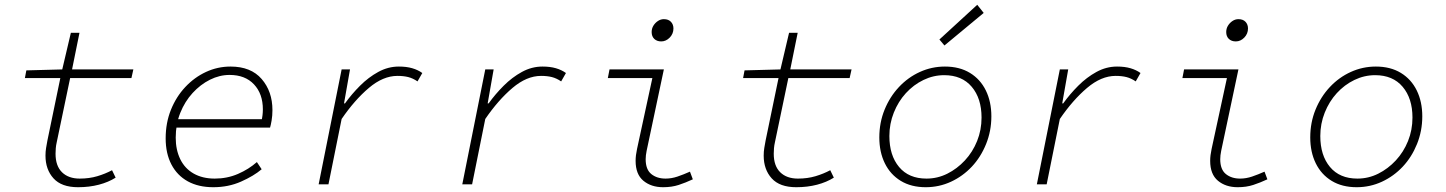

<svg xmlns="http://www.w3.org/2000/svg" viewBox="-20 -770 6040 802"><path d="M306 12Q237 12 203.5 -25Q170 -62 170 -120Q170 -137 172.5 -152Q175 -167 178 -183L232 -444H84L90 -476L240 -480L276 -633H312L281 -480H537L529 -444H273L217 -176Q214 -163 213 -151Q212 -139 212 -128Q212 -77 239 -50.5Q266 -24 313 -24Q353 -24 386.5 -34Q420 -44 448 -59L463 -28Q433 -9 393 1.5Q353 12 306 12Z M871 12Q809 12 764.5 -12.5Q720 -37 696 -83Q672 -129 672 -192Q672 -257 694 -311.5Q716 -366 754 -406.5Q792 -447 840.5 -469.5Q889 -492 943 -492Q1028 -492 1073 -440Q1118 -388 1118 -310Q1118 -287 1114.5 -266.5Q1111 -246 1108 -237H706L713 -272H1100L1072 -264Q1075 -276 1076.5 -288.5Q1078 -301 1078 -313Q1078 -378 1041 -417.5Q1004 -457 939 -457Q897 -457 857 -437Q817 -417 784.5 -381.5Q752 -346 733 -298.5Q714 -251 714 -195Q714 -144 733 -105Q752 -66 789 -45Q826 -24 877 -24Q929 -24 974 -43.5Q1019 -63 1053 -93L1073 -63Q1040 -35 987 -11.5Q934 12 871 12Z M1311 0 1407 -480H1442L1417 -338H1421Q1449 -377 1484 -412Q1519 -447 1560 -469.5Q1601 -492 1646 -492Q1678 -492 1702 -485Q1726 -478 1744 -465L1724 -430Q1705 -443 1685.5 -448Q1666 -453 1640 -453Q1580 -453 1520.5 -402.5Q1461 -352 1407 -273L1352 0Z M1911 0 2007 -480H2042L2017 -338H2021Q2049 -377 2084 -412Q2119 -447 2160 -469.5Q2201 -492 2246 -492Q2278 -492 2302 -485Q2326 -478 2344 -465L2324 -430Q2305 -443 2285.5 -448Q2266 -453 2240 -453Q2180 -453 2120.5 -402.5Q2061 -352 2007 -273L1952 0Z M2750 12Q2700 12 2667.5 -15Q2635 -42 2635 -98Q2635 -110 2636.5 -122Q2638 -134 2641 -148L2705 -444H2519L2526 -480H2753L2681 -140Q2679 -130 2678 -121.5Q2677 -113 2677 -105Q2677 -62 2700.5 -43Q2724 -24 2760 -24Q2785 -24 2810 -32.5Q2835 -41 2862 -53L2874 -21Q2844 -7 2815 2.5Q2786 12 2750 12ZM2742 -597Q2724 -597 2713 -607.5Q2702 -618 2702 -636Q2702 -651 2709.5 -663Q2717 -675 2728.5 -682.5Q2740 -690 2753 -690Q2772 -690 2782.5 -679Q2793 -668 2793 -651Q2793 -629 2777.5 -613Q2762 -597 2742 -597Z M3306 12Q3237 12 3203.5 -25Q3170 -62 3170 -120Q3170 -137 3172.5 -152Q3175 -167 3178 -183L3232 -444H3084L3090 -476L3240 -480L3276 -633H3312L3281 -480H3537L3529 -444H3273L3217 -176Q3214 -163 3213 -151Q3212 -139 3212 -128Q3212 -77 3239 -50.5Q3266 -24 3313 -24Q3353 -24 3386.5 -34Q3420 -44 3448 -59L3463 -28Q3433 -9 3393 1.5Q3353 12 3306 12Z M3847 12Q3786 12 3742.5 -14.5Q3699 -41 3676 -88Q3653 -135 3653 -196Q3653 -258 3675 -312Q3697 -366 3735 -406.5Q3773 -447 3822.5 -469.5Q3872 -492 3927 -492Q3988 -492 4031.5 -465.5Q4075 -439 4098 -392Q4121 -345 4121 -284Q4121 -223 4099 -168.5Q4077 -114 4039.5 -74Q4002 -34 3952.5 -11Q3903 12 3847 12ZM3850 -24Q3896 -24 3937 -44.5Q3978 -65 4010.5 -100Q4043 -135 4061.5 -181Q4080 -227 4080 -279Q4080 -359 4039 -407.5Q3998 -456 3924 -456Q3879 -456 3837.5 -436Q3796 -416 3764 -381Q3732 -346 3713.5 -299.5Q3695 -253 3695 -202Q3695 -121 3735.5 -72.5Q3776 -24 3850 -24ZM3925 -580 3904 -605 4062 -750 4089 -716Z M4311 0 4407 -480H4442L4417 -338H4421Q4449 -377 4484 -412Q4519 -447 4560 -469.5Q4601 -492 4646 -492Q4678 -492 4702 -485Q4726 -478 4744 -465L4724 -430Q4705 -443 4685.5 -448Q4666 -453 4640 -453Q4580 -453 4520.5 -402.5Q4461 -352 4407 -273L4352 0Z M5150 12Q5100 12 5067.5 -15Q5035 -42 5035 -98Q5035 -110 5036.5 -122Q5038 -134 5041 -148L5105 -444H4919L4926 -480H5153L5081 -140Q5079 -130 5078 -121.5Q5077 -113 5077 -105Q5077 -62 5100.5 -43Q5124 -24 5160 -24Q5185 -24 5210 -32.5Q5235 -41 5262 -53L5274 -21Q5244 -7 5215 2.5Q5186 12 5150 12ZM5142 -597Q5124 -597 5113 -607.5Q5102 -618 5102 -636Q5102 -651 5109.5 -663Q5117 -675 5128.5 -682.5Q5140 -690 5153 -690Q5172 -690 5182.5 -679Q5193 -668 5193 -651Q5193 -629 5177.5 -613Q5162 -597 5142 -597Z M5647 12Q5586 12 5542.5 -14.5Q5499 -41 5476 -88Q5453 -135 5453 -196Q5453 -258 5475 -312Q5497 -366 5535 -406.5Q5573 -447 5622.5 -469.5Q5672 -492 5727 -492Q5788 -492 5831.5 -465.5Q5875 -439 5898 -392Q5921 -345 5921 -284Q5921 -223 5899 -168.5Q5877 -114 5839.5 -74Q5802 -34 5752.5 -11Q5703 12 5647 12ZM5650 -24Q5696 -24 5737 -44.5Q5778 -65 5810.5 -100Q5843 -135 5861.5 -181Q5880 -227 5880 -279Q5880 -359 5839 -407.5Q5798 -456 5724 -456Q5679 -456 5637.5 -436Q5596 -416 5564 -381Q5532 -346 5513.5 -299.5Q5495 -253 5495 -202Q5495 -121 5535.5 -72.5Q5576 -24 5650 -24Z"/></svg>

Font: Source Code Pro ExtraLight Light
Style: Italic
Weight: 300
Italic angle: -11°
Monospace: yes
Version: Version 1.016;hotconv 1.0.116;makeotfexe 2.5.65601